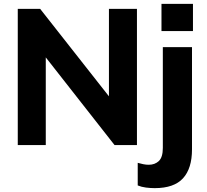

<svg xmlns="http://www.w3.org/2000/svg" viewBox="-20 -751 1074 994"><path d="M72 0V-705H188L571 -218H544V-705H689V0H573L191 -487H217V0ZM781 223Q759 223 735.5 220Q712 217 693 209V92Q707 96 721.5 99Q736 102 750 102Q782 102 802.5 82.5Q823 63 823 15V-507H974V22Q974 121 927.5 172Q881 223 781 223ZM816 -590V-731H979V-590Z"/></svg>

Font: Mulish ExtraLight ExtraBold
Style: Regular
Weight: 800
Version: Version 3.603